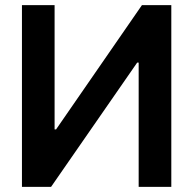

<svg xmlns="http://www.w3.org/2000/svg" viewBox="-20 -727 752 747"><path d="M192.4 -707V-223.6H198.2L532.2 -707H646.5V0H519.5V-483.4H513.7L178.7 0H65.4V-707Z"/></svg>

Font: Pretendard JP SemiBold
Style: Regular
Weight: 600
Designer: Base glyphs from Inter by Rasmus Andersson; Hangeul glyphs from Noto Sans CJK(Source Han Sans) by Jang Soo-young and Kan
Foundry: Kil Hyung-jin
Version: Version 1.309